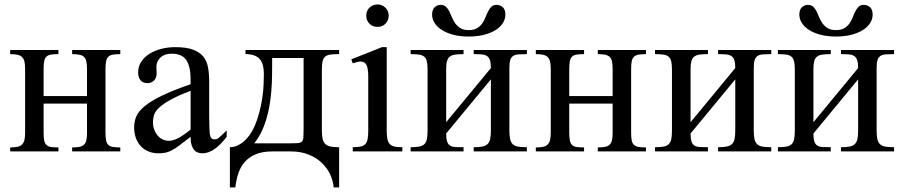

<svg xmlns="http://www.w3.org/2000/svg" viewBox="-20 -668 3979 847"><path d="M298.3 0V-17.6Q318.4 -17.6 331.1 -20.3Q343.8 -22.9 351.1 -30.3Q358.4 -37.6 361.1 -50.5Q363.8 -63.5 363.8 -83.5V-210.9H172.4V-83.5Q172.4 -61 175 -48.1Q177.7 -35.2 185.1 -28.3Q192.4 -21.5 205.1 -19.5Q217.8 -17.6 237.8 -17.6V0H24.9V-17.6Q44.9 -17.6 57.6 -20.5Q70.3 -23.4 77.6 -31Q85 -38.6 87.9 -51.3Q90.8 -64 90.8 -83.5V-362.8Q90.8 -382.8 87.9 -395.8Q85 -408.7 77.6 -416Q70.3 -423.3 57.6 -426.3Q44.9 -429.2 24.9 -429.2V-447.3H237.8V-429.2Q217.8 -429.2 205.1 -427.2Q192.4 -425.3 185.1 -418.5Q177.7 -411.6 175 -398.4Q172.4 -385.3 172.4 -362.8V-244.1H363.8V-362.8Q363.8 -383.3 361.1 -396.2Q358.4 -409.2 351.1 -416.5Q343.8 -423.8 331.1 -426.5Q318.4 -429.2 298.3 -429.2V-447.3H510.7V-429.2Q490.7 -429.2 478 -427Q465.3 -424.8 458 -417.7Q450.7 -410.6 448 -397.5Q445.3 -384.3 445.3 -362.8V-83.5Q445.3 -62 448 -48.8Q450.7 -35.6 458 -28.8Q465.3 -22 478 -19.8Q490.7 -17.6 510.7 -17.6V0Z M820.8 -267.6Q764.2 -245.6 731.2 -227.3Q698.2 -209 681.2 -192.4Q664.1 -175.8 659.4 -160.4Q654.8 -145 654.8 -128.9Q654.8 -111.3 660.2 -96.7Q665.5 -82 674.6 -71Q683.6 -60.1 696 -53.7Q708.5 -47.4 722.7 -46.9Q741.7 -45.9 765.9 -58.6Q790 -71.3 820.8 -96.2ZM980 -64.5Q924.8 8.3 873 8.3Q862.3 8.3 852.8 4.9Q843.3 1.5 836.2 -6.8Q829.1 -15.1 825 -29.1Q820.8 -43 820.8 -64.5Q791.5 -41.5 772.2 -27.1Q752.9 -12.7 738 -4.9Q723.1 2.9 709.7 5.6Q696.3 8.3 678.7 8.3Q654.8 8.3 635.3 0.2Q615.7 -7.8 601.6 -22.7Q587.4 -37.6 579.6 -58.8Q571.8 -80.1 571.8 -106Q571.8 -130.9 580.8 -153.3Q589.8 -175.8 616.7 -198.5Q643.6 -221.2 692.4 -245.1Q741.2 -269 820.8 -296.4V-314.9Q820.8 -347.2 815.7 -369.1Q810.5 -391.1 800.3 -405Q790 -418.9 774.2 -425Q758.3 -431.2 737.3 -431.2Q706.5 -431.2 689 -415.3Q671.4 -399.4 669.9 -376.5L670.9 -347.2Q671.9 -326.2 660.4 -313.7Q648.9 -301.3 630.4 -301.3Q610.8 -301.3 600.1 -313.7Q589.4 -326.2 589.4 -348.1Q589.4 -374.5 602.8 -395.3Q616.2 -416 638.9 -430.4Q661.6 -444.8 691.2 -452.4Q720.7 -460 752.9 -460Q801.3 -460 830.8 -449.2Q860.4 -438.5 876.5 -418.7Q892.6 -398.9 897.7 -370.8Q902.8 -342.8 902.8 -307.6V-155.3Q902.8 -124 903.8 -104Q904.8 -84 905.3 -77.1Q907.7 -64 912.6 -58.6Q917.5 -53.2 926.8 -53.2Q931.2 -53.2 934.8 -54.2Q938.5 -55.2 944.1 -59.3Q949.7 -63.5 958 -71.3Q966.3 -79.1 980 -92.8Z M1319.3 -412.1H1180.7Q1180.7 -371.6 1180.2 -335.9Q1179.7 -300.3 1177 -267.1Q1174.3 -233.9 1168.9 -202.4Q1163.6 -170.9 1153.8 -138.7Q1146.5 -113.8 1134.3 -88.1Q1122.1 -62.5 1101.6 -35.6H1256.8Q1280.3 -35.6 1293 -36.6Q1305.7 -37.6 1311.5 -43.5Q1317.4 -49.3 1318.4 -62Q1319.3 -74.7 1319.3 -98.1ZM1452.1 158.7Q1449.7 130.4 1436.8 102.1Q1423.8 73.7 1400.1 51Q1376.5 28.3 1342.3 14.2Q1308.1 0 1263.2 0H1181.6Q1137.7 0 1108.2 12.5Q1078.6 24.9 1059.8 46.4Q1041 67.9 1031.5 96.7Q1022 125.5 1018.1 158.7H994.1V-18.6Q1029.3 -18.6 1062.5 -50.5Q1095.7 -82.5 1116.2 -146Q1124.5 -172.4 1129.9 -197Q1135.3 -221.7 1138.4 -245.6Q1141.6 -269.5 1142.8 -293.2Q1144 -316.9 1144 -341.8Q1144 -363.3 1139.9 -379.6Q1135.7 -396 1126.2 -407Q1116.7 -418 1101.3 -423.6Q1085.9 -429.2 1063 -429.2V-447.3H1476.1V-429.2Q1453.1 -429.2 1438.5 -427.5Q1423.8 -425.8 1415.3 -418.9Q1406.7 -412.1 1403.3 -398.7Q1399.9 -385.3 1399.9 -361.8V-92.8Q1399.9 -70.3 1403.1 -55.9Q1406.2 -41.5 1414.6 -33.2Q1422.9 -24.9 1437.7 -21.7Q1452.6 -18.6 1476.1 -18.6V158.7Z M1694.8 -599.6Q1694.8 -578.6 1680.9 -564Q1667 -549.3 1645.5 -549.3Q1624 -549.3 1609.9 -563.5Q1595.7 -577.6 1595.7 -599.6Q1595.7 -610.4 1599.6 -619.4Q1603.5 -628.4 1610.4 -634.8Q1617.2 -641.1 1626.2 -644.8Q1635.3 -648.4 1645.5 -648.4Q1655.8 -648.4 1664.8 -644.5Q1673.8 -640.6 1680.4 -634Q1687 -627.4 1690.9 -618.7Q1694.8 -609.9 1694.8 -599.6ZM1536.1 0V-18.6Q1557.1 -18.6 1570.6 -21.5Q1584 -24.4 1591.6 -32.5Q1599.1 -40.5 1601.8 -54.9Q1604.5 -69.3 1604.5 -91.8V-331.1Q1604.5 -363.3 1597.4 -379.9Q1590.3 -396.5 1570.8 -396.5Q1564 -396.5 1555.7 -394.5Q1547.4 -392.6 1536.1 -388.7L1529.8 -406.2L1665 -460H1686V-91.8Q1686 -69.3 1689 -54.9Q1691.9 -40.5 1699.5 -32.5Q1707 -24.4 1720.5 -21.5Q1733.9 -18.6 1754.9 -18.6V0Z M2069.8 0V-18.6Q2093.3 -18.6 2107.9 -21.5Q2122.6 -24.4 2131.1 -32.7Q2139.6 -41 2142.6 -55.7Q2145.5 -70.3 2145.5 -93.8V-317.9L1948.2 -79.1Q1948.2 -56.2 1952.4 -43.7Q1956.5 -31.2 1965.8 -25.6Q1975.1 -20 1989.7 -19.3Q2004.4 -18.6 2024.9 -18.6V0H1791.5V-18.6Q1815.4 -18.6 1830.1 -21.5Q1844.7 -24.4 1852.8 -32.7Q1860.8 -41 1863.5 -55.7Q1866.2 -70.3 1866.2 -93.8V-361.8Q1866.2 -384.8 1862.8 -398.2Q1859.4 -411.6 1850.8 -418.5Q1842.3 -425.3 1827.9 -427.2Q1813.5 -429.2 1791.5 -429.2V-447.3H2024.9V-429.2Q2002.9 -429.2 1988.3 -427.2Q1973.6 -425.3 1964.6 -418.5Q1955.6 -411.6 1951.9 -398.2Q1948.2 -384.8 1948.2 -361.8V-128.9L2145.5 -367.7Q2145.5 -390.1 2141.4 -402.6Q2137.2 -415 2128.2 -420.9Q2119.1 -426.8 2104.7 -428Q2090.3 -429.2 2069.8 -429.2V-447.3H2304.2V-429.2Q2282.7 -429.2 2268.1 -428.2Q2253.4 -427.2 2244.1 -421.4Q2234.9 -415.5 2231 -403.1Q2227.1 -390.6 2227.1 -367.7V-93.8Q2227.1 -69.8 2230.2 -54.9Q2233.4 -40 2241.9 -32Q2250.5 -23.9 2265.4 -21.2Q2280.3 -18.6 2304.2 -18.6V0ZM2209.5 -603.5Q2209.5 -585 2199.2 -567.6Q2189 -550.3 2168.5 -536.9Q2147.9 -523.4 2117.7 -515.1Q2087.4 -506.8 2047.9 -506.8Q2008.3 -506.8 1978 -515.1Q1947.8 -523.4 1927.5 -536.9Q1907.2 -550.3 1896.7 -567.6Q1886.2 -585 1886.2 -603.5Q1886.2 -625.5 1897.5 -636Q1908.7 -646.5 1923.8 -646.5Q1938.5 -646.5 1947.3 -638.2Q1956.1 -629.9 1962.2 -617.7Q1968.3 -605.5 1974.1 -590.8Q1980 -576.2 1989 -564Q1998 -551.8 2011.7 -543.5Q2025.4 -535.2 2047.9 -535.2Q2070.3 -535.2 2084.2 -543.5Q2098.1 -551.8 2106.9 -564Q2115.7 -576.2 2121.3 -590.8Q2127 -605.5 2133.1 -617.7Q2139.2 -629.9 2147.5 -638.2Q2155.8 -646.5 2169.9 -646.5Q2187 -646.5 2198.2 -636Q2209.5 -625.5 2209.5 -603.5Z M2617.2 0V-17.6Q2637.2 -17.6 2649.9 -20.3Q2662.6 -22.9 2669.9 -30.3Q2677.2 -37.6 2679.9 -50.5Q2682.6 -63.5 2682.6 -83.5V-210.9H2491.2V-83.5Q2491.2 -61 2493.9 -48.1Q2496.6 -35.2 2503.9 -28.3Q2511.2 -21.5 2523.9 -19.5Q2536.6 -17.6 2556.6 -17.6V0H2343.8V-17.6Q2363.8 -17.6 2376.5 -20.5Q2389.2 -23.4 2396.5 -31Q2403.8 -38.6 2406.7 -51.3Q2409.7 -64 2409.7 -83.5V-362.8Q2409.7 -382.8 2406.7 -395.8Q2403.8 -408.7 2396.5 -416Q2389.2 -423.3 2376.5 -426.3Q2363.8 -429.2 2343.8 -429.2V-447.3H2556.6V-429.2Q2536.6 -429.2 2523.9 -427.2Q2511.2 -425.3 2503.9 -418.5Q2496.6 -411.6 2493.9 -398.4Q2491.2 -385.3 2491.2 -362.8V-244.1H2682.6V-362.8Q2682.6 -383.3 2679.9 -396.2Q2677.2 -409.2 2669.9 -416.5Q2662.6 -423.8 2649.9 -426.5Q2637.2 -429.2 2617.2 -429.2V-447.3H2829.6V-429.2Q2809.6 -429.2 2796.9 -427Q2784.2 -424.8 2776.9 -417.7Q2769.5 -410.6 2766.8 -397.5Q2764.2 -384.3 2764.2 -362.8V-83.5Q2764.2 -62 2766.8 -48.8Q2769.5 -35.6 2776.9 -28.8Q2784.2 -22 2796.9 -19.8Q2809.6 -17.6 2829.6 -17.6V0Z M3147.9 0V-18.6Q3171.4 -18.6 3186 -21.5Q3200.7 -24.4 3209.2 -32.7Q3217.8 -41 3220.7 -55.7Q3223.6 -70.3 3223.6 -93.8V-317.9L3026.4 -79.1Q3026.4 -56.2 3030.5 -43.7Q3034.7 -31.2 3043.9 -25.6Q3053.2 -20 3067.9 -19.3Q3082.5 -18.6 3103 -18.6V0H2869.6V-18.6Q2893.6 -18.6 2908.2 -21.5Q2922.9 -24.4 2930.9 -32.7Q2939 -41 2941.7 -55.7Q2944.3 -70.3 2944.3 -93.8V-361.8Q2944.3 -384.8 2940.9 -398.2Q2937.5 -411.6 2929 -418.5Q2920.4 -425.3 2906 -427.2Q2891.6 -429.2 2869.6 -429.2V-447.3H3103V-429.2Q3081.1 -429.2 3066.4 -427.2Q3051.8 -425.3 3042.7 -418.5Q3033.7 -411.6 3030 -398.2Q3026.4 -384.8 3026.4 -361.8V-128.9L3223.6 -367.7Q3223.6 -390.1 3219.5 -402.6Q3215.3 -415 3206.3 -420.9Q3197.3 -426.8 3182.9 -428Q3168.5 -429.2 3147.9 -429.2V-447.3H3382.3V-429.2Q3360.8 -429.2 3346.2 -428.2Q3331.5 -427.2 3322.3 -421.4Q3313 -415.5 3309.1 -403.1Q3305.2 -390.6 3305.2 -367.7V-93.8Q3305.2 -69.8 3308.3 -54.9Q3311.5 -40 3320.1 -32Q3328.6 -23.9 3343.5 -21.2Q3358.4 -18.6 3382.3 -18.6V0Z M3689.9 0V-18.6Q3713.4 -18.6 3728 -21.5Q3742.7 -24.4 3751.2 -32.7Q3759.8 -41 3762.7 -55.7Q3765.6 -70.3 3765.6 -93.8V-317.9L3568.4 -79.1Q3568.4 -56.2 3572.5 -43.7Q3576.7 -31.2 3585.9 -25.6Q3595.2 -20 3609.9 -19.3Q3624.5 -18.6 3645 -18.6V0H3411.6V-18.6Q3435.5 -18.6 3450.2 -21.5Q3464.8 -24.4 3472.9 -32.7Q3481 -41 3483.6 -55.7Q3486.3 -70.3 3486.3 -93.8V-361.8Q3486.3 -384.8 3482.9 -398.2Q3479.5 -411.6 3470.9 -418.5Q3462.4 -425.3 3448 -427.2Q3433.6 -429.2 3411.6 -429.2V-447.3H3645V-429.2Q3623 -429.2 3608.4 -427.2Q3593.8 -425.3 3584.7 -418.5Q3575.7 -411.6 3572 -398.2Q3568.4 -384.8 3568.4 -361.8V-128.9L3765.6 -367.7Q3765.6 -390.1 3761.5 -402.6Q3757.3 -415 3748.3 -420.9Q3739.3 -426.8 3724.9 -428Q3710.4 -429.2 3689.9 -429.2V-447.3H3924.3V-429.2Q3902.8 -429.2 3888.2 -428.2Q3873.5 -427.2 3864.3 -421.4Q3855 -415.5 3851.1 -403.1Q3847.2 -390.6 3847.2 -367.7V-93.8Q3847.2 -69.8 3850.3 -54.9Q3853.5 -40 3862.1 -32Q3870.6 -23.9 3885.5 -21.2Q3900.4 -18.6 3924.3 -18.6V0ZM3829.6 -603.5Q3829.6 -585 3819.3 -567.6Q3809.1 -550.3 3788.6 -536.9Q3768.1 -523.4 3737.8 -515.1Q3707.5 -506.8 3668 -506.8Q3628.4 -506.8 3598.1 -515.1Q3567.9 -523.4 3547.6 -536.9Q3527.3 -550.3 3516.8 -567.6Q3506.3 -585 3506.3 -603.5Q3506.3 -625.5 3517.6 -636Q3528.8 -646.5 3543.9 -646.5Q3558.6 -646.5 3567.4 -638.2Q3576.2 -629.9 3582.3 -617.7Q3588.4 -605.5 3594.2 -590.8Q3600.1 -576.2 3609.1 -564Q3618.2 -551.8 3631.8 -543.5Q3645.5 -535.2 3668 -535.2Q3690.4 -535.2 3704.3 -543.5Q3718.3 -551.8 3727.1 -564Q3735.8 -576.2 3741.5 -590.8Q3747.1 -605.5 3753.2 -617.7Q3759.3 -629.9 3767.6 -638.2Q3775.9 -646.5 3790 -646.5Q3807.1 -646.5 3818.4 -636Q3829.6 -625.5 3829.6 -603.5Z"/></svg>

Font: Doulos SIL CyrE
Style: Regular
Weight: 400
Designer: Walt Agee, Victor Gaultney, Peter Martin, Debbi Hosken, Becca Hirsbrunner
Foundry: SIL International
Version: Version 5.000